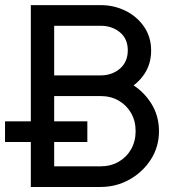

<svg xmlns="http://www.w3.org/2000/svg" viewBox="-20 -743 701 763"><path d="M327.1 -178.7V-260.7H0Q0 -249.5 0 -234.6Q0 -219.7 0 -204.8Q0 -189.9 0 -178.7ZM379.4 -722.7H195.3V-640.6H379.4Q425.3 -640.6 456.5 -614.7Q487.8 -588.9 487.8 -543Q487.8 -497.1 456.5 -470.2Q425.3 -443.4 379.4 -443.4V-361.3Q433.1 -361.3 479 -384Q524.9 -406.7 552.7 -447.5Q580.6 -488.3 580.6 -542Q580.6 -595.7 552.7 -636.5Q524.9 -677.2 479 -700Q433.1 -722.7 379.4 -722.7ZM195.3 -82V-361.3H379.4Q419.9 -361.3 451.4 -343.3Q482.9 -325.2 501 -293.7Q519 -262.2 519 -221.7Q519 -181.6 501 -149.9Q482.9 -118.2 451.4 -100.1Q419.9 -82 379.4 -82ZM102.5 -722.7V0H379.4Q441.9 0 494.6 -29.5Q547.4 -59.1 579.6 -109.4Q611.8 -159.7 611.8 -221.7Q611.8 -284.2 579.6 -334.2Q547.4 -384.3 494.6 -413.8Q441.9 -443.4 379.4 -443.4H195.3V-722.7Z"/></svg>

Font: Giphurs SC
Style: Regular
Weight: 400
Version: Version 0.920